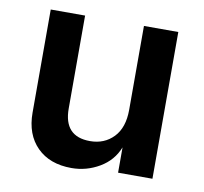

<svg xmlns="http://www.w3.org/2000/svg" viewBox="-67 -624 756 710"><g transform="rotate(10 310.5 -269.0)"><path d="M547 0H418V-95Q398 -44 349.5 -15.5Q301 13 245 13Q163 13 115.5 -34.5Q68 -82 68 -164V-551H197V-202Q197 -97 295 -97Q349 -97 383.5 -133Q418 -169 418 -236V-551H547Z"/></g></svg>

Font: Application Semibold
Style: Regular
Weight: 600
Designer: Wei Huang
Foundry: Wei Huang
Version: Version 0.012